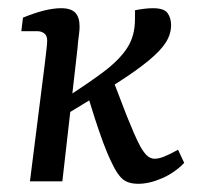

<svg xmlns="http://www.w3.org/2000/svg" viewBox="-20 -442 486 468"><path d="M53 0 89 -285Q91 -302 93 -319Q95 -336 95 -343Q95 -355 88 -360.5Q81 -366 71 -366H32L36 -399Q92 -422 129 -422Q153 -422 163.5 -411Q174 -400 174 -377Q174 -368 172 -354Q170 -340 169 -325L132 0ZM317 6Q293 6 279.5 -5Q266 -16 253 -44Q242 -66 231.5 -94.5Q221 -123 211 -154Q201 -185 192 -215L255 -248Q263 -228 271.5 -205Q280 -182 289 -159.5Q298 -137 306.5 -117.5Q315 -98 322 -85Q330 -71 337.5 -63.5Q345 -56 356 -55Q367 -55 380.5 -60.5Q394 -66 414 -77L429 -45Q406 -21 375 -7.5Q344 6 317 6ZM133 -158 139 -203Q197 -240 234.5 -268.5Q272 -297 290.5 -326Q309 -355 309 -395V-417Q319 -419 330.5 -420.5Q342 -422 353 -422Q380 -422 388.5 -410Q397 -398 397 -381Q397 -359 384.5 -339Q372 -319 342.5 -294.5Q313 -270 262 -237.5Q211 -205 133 -158Z"/></svg>

Font: Rasa
Style: Italic
Weight: 400
Italic angle: -7.10001°
Designer: Anna Giedrys (Yrsa+Rasa design), David Brezina (Yrsa art-direction, Rasa art-direction, design)
Foundry: Rosetta Type Foundry
Version: Version 2.004